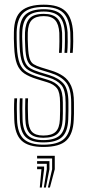

<svg xmlns="http://www.w3.org/2000/svg" viewBox="-20 -627 378 828"><path d="M166.5 6.8Q101.8 6.8 72.8 -20.8Q43.8 -48.2 41.5 -111.8Q40.8 -134.8 40.6 -156.9Q40.5 -179 41.8 -203H53.8Q52.2 -179.5 52.5 -157.1Q52.8 -134.8 53.5 -112.2Q55.2 -53 81.9 -28Q108.5 -3 166.5 -3Q229 -3 256.4 -28.2Q283.8 -53.5 286.2 -110.5Q287 -127 287.1 -137.1Q287.2 -147.2 287.1 -157.5Q287 -167.8 287 -184.8Q287 -244.8 264.6 -271.9Q242.2 -299 196.5 -313L154.2 -326Q131.8 -333 117.8 -341.4Q103.8 -349.8 97 -369Q90.2 -388.2 88.8 -426.5Q88 -447 87.6 -458.1Q87.2 -469.2 87.8 -486.5Q89.5 -527.5 107.2 -547.4Q125 -567.2 168.8 -567.2Q207.5 -567.2 226.4 -548.5Q245.2 -529.8 247.8 -485.5Q248.2 -476 248.1 -449.2Q248 -422.5 246.2 -399H234.5Q236 -422.8 236.2 -448.9Q236.5 -475 235.8 -485.2Q233.5 -522.8 217.9 -540.1Q202.2 -557.5 168.8 -557.5Q134 -557.5 117.5 -541Q101 -524.5 99.8 -486.5Q99.2 -468.5 99.6 -456.8Q100 -445 100.8 -426.8Q102.2 -391.8 107.8 -374.6Q113.2 -357.5 125.2 -350Q137.2 -342.5 157.5 -336.2L199.5 -323.2Q230.8 -313.8 252.9 -298.5Q275 -283.2 286.9 -256.5Q298.8 -229.8 298.8 -184.8Q298.8 -167.8 298.9 -157.4Q299 -147 298.9 -136.9Q298.8 -126.8 298 -110.2Q295.5 -49.8 266.4 -21.5Q237.2 6.8 166.5 6.8ZM166.5 -12.8Q115 -12.8 91.1 -35.6Q67.2 -58.5 65.5 -112.8Q64.8 -135.2 64.5 -157.4Q64.2 -179.5 65.5 -203H77.2Q76.2 -179.8 76.4 -158.2Q76.5 -136.8 77.2 -113Q78.8 -63.8 100.1 -43.2Q121.5 -22.8 166.5 -22.8Q215 -22.8 237.6 -42.9Q260.2 -63 262.2 -111.2Q263.2 -132.5 263.1 -148.1Q263 -163.8 263 -184.8Q263 -238.8 244.4 -260.2Q225.8 -281.8 190.2 -292.5L147.5 -305.5Q120.5 -313.8 102.8 -324.5Q85 -335.2 75.9 -358.2Q66.8 -381.2 64.8 -426.2Q64 -444.2 63.8 -458.8Q63.5 -473.2 63.8 -487.2Q64.8 -541.2 90 -564.2Q115.2 -587.2 168.8 -587.2Q222.5 -587.2 245.4 -562.6Q268.2 -538 271.5 -486.8Q272.2 -473 272 -446.4Q271.8 -419.8 269.8 -399H258Q259.8 -419.5 260 -447.9Q260.2 -476.2 259.8 -485.8Q256.8 -535.2 235.1 -556.2Q213.5 -577.2 168.8 -577.2Q120 -577.2 98.8 -555.9Q77.5 -534.5 76 -487.8Q75.2 -468.2 75.8 -456.8Q76.2 -445.2 77 -426.2Q78.5 -384.5 86.2 -363.5Q94 -342.5 109.9 -333Q125.8 -323.5 150.8 -315.8L193.2 -302.8Q233.5 -290.2 254.2 -266.2Q275 -242.2 275 -184.8Q275 -165.2 275.1 -149.6Q275.2 -134 274.2 -111Q272 -59 247.5 -35.9Q223 -12.8 166.5 -12.8ZM166.5 -32.8Q127.5 -32.8 109 -51Q90.5 -69.2 89.2 -113.5Q88.5 -137.8 88.4 -157.9Q88.2 -178 89.2 -203H101Q99.8 -177.5 100.1 -157.6Q100.5 -137.8 101.2 -113.8Q102.5 -75.8 117.5 -59.1Q132.5 -42.5 166.5 -42.5Q202.8 -42.5 219.6 -58.2Q236.5 -74 238.2 -111.8Q239.5 -136.8 239.2 -149.2Q239 -161.8 239 -184.8Q239 -228.8 225.8 -246.1Q212.5 -263.5 184 -272.2L140.5 -285.5Q106 -296 84.8 -310.1Q63.5 -324.2 53.2 -350.9Q43 -377.5 41 -425.8Q40 -447.8 39.8 -460.5Q39.5 -473.2 40 -488.8Q41 -553.8 72.4 -580.2Q103.8 -606.8 168.8 -606.8Q232.8 -606.8 262 -579Q291.2 -551.2 295.2 -487.5Q296 -476 295.8 -448.4Q295.5 -420.8 293.5 -399H281.8Q283.8 -422 283.9 -448.9Q284 -475.8 283.2 -487.2Q279.8 -545 253.5 -571Q227.2 -597 168.8 -597Q107.2 -597 80.1 -571Q53 -545 51.8 -487.5Q51.5 -473.5 51.8 -460Q52 -446.5 52.8 -426Q55 -378.8 64.9 -354Q74.8 -329.2 94.2 -317.1Q113.8 -305 144 -295.8L187.2 -282.5Q220 -272.5 235.5 -252.6Q251 -232.8 251 -184.8Q251 -167.8 251.1 -157.8Q251.2 -147.8 251.1 -137.9Q251 -128 250.2 -111Q248.2 -70.8 229.6 -51.8Q211 -32.8 166.5 -32.8ZM186.5 181.8 204.8 102.8V56.5H140V45H216.2V102.8L195.2 181.8ZM151.5 181.8 158.8 102.8H140V91.2H170.2V102.8L160.2 181.8ZM169 181.8 181.8 102.8V79.5H140V68H193.2V102.8L177.8 181.8Z"/></svg>

Font: Big Shoulders Inline Text Thin Light
Style: Regular
Weight: 300
Version: Version 2.002